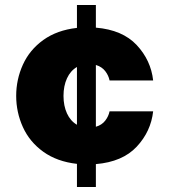

<svg xmlns="http://www.w3.org/2000/svg" viewBox="-20 -650 680 771"><path d="M365 -141Q389 -148 402.5 -165.5Q416 -183 420 -203H595Q586 -122 529 -61Q472 0 365 9V101H289V8Q209 -1 154 -40.5Q99 -80 72 -139.5Q45 -199 45 -265Q45 -331 72 -390.5Q99 -450 154 -489.5Q209 -529 289 -538V-630H365V-539Q472 -530 529 -469Q586 -408 595 -327H420Q416 -347 402.5 -364.5Q389 -382 365 -389ZM289 -149V-381Q263 -366 249 -335.5Q235 -305 235 -265Q235 -225 249 -194.5Q263 -164 289 -149Z"/></svg>

Font: Be Vietnam Black
Style: Regular
Weight: 900
Designer: Lam Bao; Tony Le; Vietanh Nguyen
Foundry: Yellow Type Foundry
Version: Version 5.000